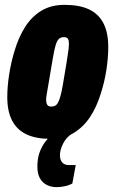

<svg xmlns="http://www.w3.org/2000/svg" viewBox="-20 -560 476 791"><path d="M188 12Q128 12 89 -6.5Q50 -25 30 -63Q10 -101 10 -160Q10 -204 18 -255Q26 -306 41 -354Q57 -407 83.5 -449Q110 -491 150 -515.5Q190 -540 246 -540Q307 -540 346.5 -521.5Q386 -503 406 -464.5Q426 -426 426 -366Q426 -321 418 -270Q410 -219 394 -171Q378 -119 351 -78Q324 -37 284 -12.5Q244 12 188 12ZM192 -121Q204 -121 211.5 -127.5Q219 -134 225.5 -152.5Q232 -171 238 -205Q250 -276 255.5 -310Q261 -344 262.5 -357.5Q264 -371 264 -377Q264 -389 262 -395.5Q260 -402 255.5 -404.5Q251 -407 243 -407Q231 -407 223 -400Q215 -393 209.5 -375Q204 -357 198 -322Q186 -250 180 -216Q174 -182 172 -169Q170 -156 170 -149Q170 -139 172.5 -132.5Q175 -126 179.5 -123.5Q184 -121 192 -121ZM213 211Q191 211 173 202Q155 193 144.5 174.5Q134 156 134 126Q134 93 143 68Q152 43 167 23.5Q182 4 198 -12H276L275 -8Q252 7 239.5 32.5Q227 58 227 79Q227 99 236.5 109.5Q246 120 263 120H292L278 196Q263 204 245.5 207.5Q228 211 213 211Z"/></svg>

Font: Archivo ExtraCondensed Black
Style: Italic
Weight: 900
Width: 2
Italic angle: -10°
Designer: Hector Gatti
Foundry: Omnibus-Type
Version: Version 2.001